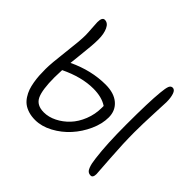

<svg xmlns="http://www.w3.org/2000/svg" viewBox="-162 -966 1150 1150"><g transform="rotate(45 413.5 -391.0)"><path d="M256.8 -30.8Q225.1 -30.8 199.5 -38.8Q173.8 -46.9 156.2 -60.3Q138.7 -73.7 125.5 -94.2Q112.3 -114.7 104.7 -136.2Q97.2 -157.7 92.5 -185.3Q87.9 -212.9 86.4 -237.5Q85 -262.2 85 -292Q85 -338.4 98.4 -448.2Q111.8 -558.1 111.8 -601.1Q111.8 -624.5 108.9 -659.4Q106 -694.3 106 -709Q106 -751 127.9 -751Q154.8 -751 169.4 -719.5Q184.1 -688 184.1 -640.1Q184.1 -613.8 181.4 -581.3Q178.7 -548.8 172.9 -496.3Q167 -443.8 165 -422.9Q285.6 -480 405.8 -480Q477.5 -480 517.8 -445.6Q558.1 -411.1 558.1 -354Q558.1 -299.3 531.7 -241Q505.4 -182.6 463.6 -136.5Q421.9 -90.3 366.5 -60.5Q311 -30.8 256.8 -30.8ZM727.1 -30.8Q713.9 -30.8 704.8 -37.8Q695.8 -44.9 690.2 -59.6Q684.6 -74.2 681.6 -88.6Q678.7 -103 675.8 -126Q662.1 -231 662.1 -398.9Q662.1 -589.4 670.9 -676.8Q674.8 -718.8 681.4 -734.9Q688 -751 703.1 -751Q720.7 -751 729.2 -725.8Q737.8 -700.7 737.8 -663.1Q737.8 -656.2 733.4 -562.5Q729 -468.8 729 -398.9Q729 -307.1 737.5 -188.2Q746.1 -69.3 746.1 -62Q746.1 -30.8 727.1 -30.8ZM158.2 -294.9Q158.2 -189 179.2 -144.5Q200.2 -100.1 261.2 -100.1Q301.8 -100.1 342.3 -120.4Q382.8 -140.6 415 -174.8Q447.3 -209 467.5 -259.5Q487.8 -310.1 487.8 -366.2V-380.9Q442.9 -411.1 371.1 -411.1Q272.5 -411.1 160.2 -356.9Q158.2 -314.9 158.2 -294.9Z"/></g></svg>

Font: Shantell Sans Bouncy
Style: Regular
Weight: 300
Designer: Stephen Nixon, Anya Danilova, Shantell Martin
Foundry: Arrow Type
Version: Version 1.006;[9816181b4]